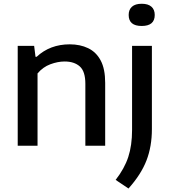

<svg xmlns="http://www.w3.org/2000/svg" viewBox="-20 -794 924 1046"><path d="M76.5 0V-544H166L173.5 -484.5H179.5Q252.5 -552.5 360 -552.5Q416.5 -552.5 460.2 -531.5Q504 -510.5 528.5 -464.5Q553 -418.5 553 -342.5V0H445V-337.5Q445 -405 414.8 -432Q384.5 -459 332 -459Q295 -459 254.5 -444Q214 -429 184.5 -394V0ZM680 233 610 186Q658 124.5 678.8 61.2Q699.5 -2 699.5 -86V-544H807.5V-90.5Q807.5 4 778 80.2Q748.5 156.5 680 233ZM752 -652.5Q681 -652.5 681 -712.5Q681 -741.5 699 -757.5Q717 -773.5 752 -773.5Q787 -773.5 805 -757.5Q823 -741.5 823 -712.5Q823 -652.5 752 -652.5Z"/></svg>

Font: Encode Sans SemiExpanded SemiExpanded Medium
Style: Regular
Weight: 500
Width: 6
Designer: Multiple Designers
Foundry: Impallari Type
Version: Version 3.000; ttfautohint (v1.8.3) -l 8 -r 50 -G 200 -x 14 